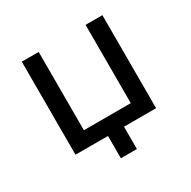

<svg xmlns="http://www.w3.org/2000/svg" viewBox="-148 -675 943 947"><g transform="rotate(-30 323.0 -201.5)"><path d="M92.8 0V-529.8H189V-84H456.1V-529.8H551.8V0H369.1V127H277.8V0Z"/></g></svg>

Font: Montserrat Medium
Style: Regular
Weight: 500
Designer: Julieta Ulanovsky
Foundry: Julieta Ulanovsky
Version: Version 7.200